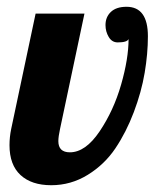

<svg xmlns="http://www.w3.org/2000/svg" viewBox="-20 -540 456 566"><path d="M353 -520Q416 -520 416 -433Q416 -382 406.5 -325.5Q397 -269 374.5 -209.5Q352 -150 320 -102.5Q288 -55 238.5 -24.5Q189 6 131 6Q73 6 40.5 -24Q8 -54 8 -112Q8 -136 13 -160L85 -500H229L157 -160Q152 -137 152 -124Q152 -91 186 -91Q232 -91 273.5 -152.5Q315 -214 337 -290.5Q359 -367 359 -425Q355 -415 327 -415Q310 -415 300.5 -431Q291 -447 291 -466Q291 -490 307 -505Q323 -520 353 -520Z"/></svg>

Font: Lobster Two
Style: Bold Italic
Weight: 700
Designer: Pablo Impallari
Foundry: Pablo Impallari. www.impallari.com
Version: Version 2.000